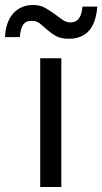

<svg xmlns="http://www.w3.org/2000/svg" viewBox="-77 -744 407 764"><path d="M-57.1 -596.2Q-54.2 -657.2 -24.2 -690.7Q5.9 -724.1 54.7 -724.1Q82 -724.1 101.8 -713.1Q121.6 -702.1 138.7 -689.5Q155.8 -676.8 170.9 -665.8Q186 -654.8 203.6 -654.8Q246.6 -654.8 251 -717.8H310.1Q300.8 -589.8 196.8 -589.8Q165 -589.8 145.5 -600.8Q126 -611.8 110.8 -625.5Q95.7 -639.2 82.3 -650.1Q68.8 -661.1 48.8 -661.1Q23.9 -661.1 13.9 -643.6Q3.9 -626 2 -596.2ZM83 0V-512.2H167V0Z"/></svg>

Font: Lorenzo Sans
Style: Regular
Weight: 400
Foundry: Intel Corporation
Version: Version 1.00; ttfautohint (v1.5)